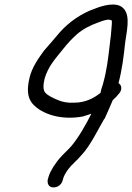

<svg xmlns="http://www.w3.org/2000/svg" viewBox="-20 -750 576 836"><path d="M122 -298C162 -253 246 -225 342 -243H343L344 -244C356 -248 366 -250 378 -255C353 -205 320 -148 289 -112C273 -94 255 -79 238 -59C224 -42 200 -9 192 18L188 31V32C185 47 191 66 212 66C227 66 246 59 253 35L256 24C266 -2 287 -28 304 -42V-43C314 -51 324 -63 336 -76C373 -115 408 -188 433 -231L434 -232H435C446 -255 459 -286 471 -314C481 -323 490 -332 497 -341C513 -358 511 -379 496 -388C511 -444 519 -507 524 -556C529 -605 552 -682 516 -715C487 -744 425 -725 395 -713C336 -693 281 -655 240 -609C221 -586 194 -555 173 -531L172 -530C149 -498 119 -458 108 -409C97 -361 99 -325 122 -298ZM418 -346C390 -323 351 -303 305 -303H304C277 -301 251 -306 233 -314C211 -323 186 -335 178 -346H177V-347C168 -356 167 -378 174 -407C190 -462 221 -494 256 -538C276 -563 292 -580 313 -599C338 -622 373 -640 407 -652C424 -658 443 -666 457 -664C469 -662 467 -661 467 -647C465 -615 462 -585 457 -548C451 -497 445 -443 429 -387V-386C425 -373 420 -361 418 -346Z"/></svg>

Font: Stray Cat
Style: ExBdObl
Weight: 800
Version: Version 1.0